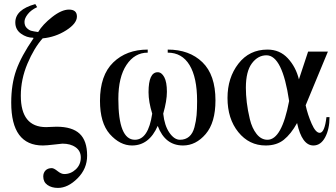

<svg xmlns="http://www.w3.org/2000/svg" viewBox="-20 -703 1649 941"><path d="M153 -683 162 -668Q132 -654 116 -633.5Q100 -613 100 -596Q100 -577 111 -566Q122 -555 133.5 -552Q145 -549 167 -546Q189 -583 235.5 -619.5Q282 -656 318 -656Q357 -656 357 -622Q357 -588 304.5 -554.5Q252 -521 189 -515Q147 -468 114.5 -391Q82 -314 82 -234Q82 -80 206 -80Q215 -80 230.5 -81Q246 -82 257 -82Q334 -82 370.5 -47.5Q407 -13 407 60Q407 124 360 171Q313 218 264 218Q233 218 212.5 203.5Q192 189 192 162Q192 144 203 132.5Q214 121 234 121Q244 121 262 135.5Q280 150 295 150Q327 150 351.5 127Q376 104 376 69Q376 37 351 19Q326 1 286 1Q283 1 245 5.5Q207 10 190 10Q35 10 35 -200Q35 -290 59.5 -359Q84 -428 144 -515L143 -518Q111 -518 83 -538Q55 -558 55 -593Q55 -656 153 -683Z M802 -445V-460Q908 -460 972 -398Q1036 -336 1036 -211Q1036 -102 988 -46Q940 10 877 10Q789 10 753 -86Q711 10 627 10Q568 10 518 -46Q470 -101 470 -209Q470 -334 535 -397Q600 -460 704 -460V-445Q640 -445 600 -385Q560 -325 560 -218Q560 -18 641 -18Q707 -18 726 -146Q708 -204 708 -251Q708 -349 753 -349Q772 -349 785 -325Q798 -301 798 -253Q798 -209 780 -146Q786 -88 810 -53Q834 -18 862 -18Q889 -18 907 -33.5Q925 -49 933 -79.5Q941 -110 943.5 -138.5Q946 -167 946 -208Q946 -323 909 -384Q872 -445 802 -445Z M1580 -129H1595Q1595 -70 1573.5 -30Q1552 10 1516 10Q1460 10 1436 -100Q1406 -46 1371 -18Q1336 10 1282 10Q1201 10 1148 -55.5Q1095 -121 1095 -223Q1095 -322 1148.5 -391Q1202 -460 1291 -460Q1351 -460 1390.5 -417.5Q1430 -375 1445 -314L1490 -450H1587L1478 -187Q1488 -141 1507.5 -96.5Q1527 -52 1547 -52Q1571 -52 1580 -129ZM1397 -208Q1364 -432 1286 -432Q1244 -432 1214.5 -392.5Q1185 -353 1185 -273Q1185 -239 1189.5 -201Q1194 -163 1204.5 -119Q1215 -75 1237.5 -46.5Q1260 -18 1291 -18Q1361 -18 1397 -208Z"/></svg>

Font: STIX
Style: Regular
Weight: 400
Designer: MicroPress Inc., with final additions and corrections provided by Coen Hoffman, Elsevier (retired)
Version: Version 1.1.1